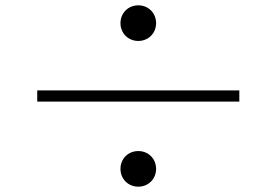

<svg xmlns="http://www.w3.org/2000/svg" viewBox="-20 -729 1040 722"><path d="M433 -642C433 -604 462 -575 500 -575C538 -575 567 -604 567 -642C567 -680 538 -709 500 -709C462 -709 433 -680 433 -642ZM880 -347V-389H120V-347ZM433 -94C433 -56 462 -27 500 -27C538 -27 567 -56 567 -94C567 -132 538 -161 500 -161C462 -161 433 -132 433 -94Z"/></svg>

Font: Kiri Minchoo Light
Style: Regular
Weight: 300
Designer: Ryoko NISHIZUKA 西塚涼子 (kana & ideographs); Frank Grießhammer (Latin, Greek & Cyrillic);
akenotsuki.com/eyeben/fonts/ (U+
Foundry: Adobe
akenotsuki.com/eyeben/fonts/
Version: Version 4.002;hotconv 1.0.119;makeotfexe 2.5.65604